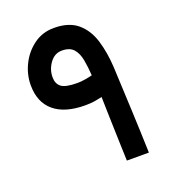

<svg xmlns="http://www.w3.org/2000/svg" viewBox="-121 -740 744 832"><g transform="rotate(-20 250.5 -324.0)"><path d="M42.5 -449.2Q42.5 -498.5 65.2 -544.2Q87.9 -589.8 128.2 -619.1Q168.5 -648.4 220.7 -648.4Q290 -648.4 329.3 -615.2Q368.7 -582 386 -525.9Q403.3 -469.7 407.2 -400.9Q412.6 -285.2 416.7 -191.4Q420.9 -97.7 423.8 0H322.3Q321.3 -25.9 320.1 -64.2Q318.8 -102.5 317.6 -145.3Q316.4 -188 315.2 -227.8Q314 -267.6 313.5 -296.4Q301.3 -293.5 281.5 -290Q261.7 -286.6 235.8 -286.6Q142.1 -286.6 92.3 -328.4Q42.5 -370.1 42.5 -449.2ZM220.2 -544.4Q186.5 -544.4 164.8 -514.6Q143.1 -484.9 143.1 -449.2Q143.1 -419.4 162.4 -404.3Q181.6 -389.2 237.3 -389.2Q252.9 -389.2 273.4 -392.6Q293.9 -396 305.7 -399.4Q303.2 -439 297.1 -471.9Q291 -504.9 273.7 -524.7Q256.3 -544.4 220.2 -544.4Z"/></g></svg>

Font: Vazir Medium
Style: Medium
Weight: 500
Designer: Saber Rastikerdar
Foundry: Saber Rastikerdar
Version: Version 30.0.0